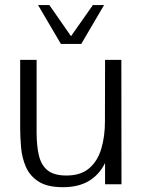

<svg xmlns="http://www.w3.org/2000/svg" viewBox="-20 -740 571 771"><path d="M232.9 11.7Q170.4 11.7 135.3 -10.7Q100.1 -33.2 84.2 -69.3Q68.4 -105.5 64.7 -147.2Q61 -189 61 -227.1V-499.5H127V-209Q127 -153.3 136.5 -114.5Q146 -75.7 171.9 -55.4Q197.8 -35.2 246.6 -35.2Q304.2 -35.2 338.1 -64.2Q372.1 -93.3 386.7 -142.6Q401.4 -191.9 401.4 -252L401.9 -499.5H467.3L467.8 0H401.9V-85.4Q378.4 -38.1 336.7 -13.2Q294.9 11.7 232.9 11.7ZM224.6 -563.5 132.8 -719.7H178.2L265.1 -594.7L353 -719.7H397.9L306.2 -563.5Z"/></svg>

Font: Pontano Sans Light
Style: Regular
Weight: 300
Designer: Vernon Adams
Foundry: Vernon Adams
Version: Version 2.001